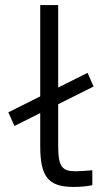

<svg xmlns="http://www.w3.org/2000/svg" viewBox="-20 -730 404 759"><path d="M279 -53C225 -53 210 -71 210 -154V-318L350 -388L326 -442L210 -384V-710H139V-349L13 -286L37 -232L139 -283V-154C139 -33 169 9 271 9C296 9 321 7 345 2V-57C324 -55 296 -53 279 -53Z"/></svg>

Font: LT Wave Text Light
Style: Regular
Weight: 300
Designer: Daniel Lyons
Version: Version 2.5 (Glyphs App)